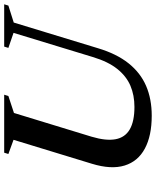

<svg xmlns="http://www.w3.org/2000/svg" viewBox="64 -778 727 894"><g transform="rotate(-90 427.0 -331.5)"><path d="M237 -268Q217 -201 225.2 -156.5Q233.5 -112 271.2 -90.2Q309 -68.5 375.5 -68.5Q430 -68.5 474.2 -87.2Q518.5 -106 552.5 -148.5Q586.5 -191 608 -262.5L720.5 -631.5L650.5 -655.5L656.5 -675H853.5L847.5 -655.5L768.5 -630.5L649 -238.5Q623 -151.5 578.8 -96Q534.5 -40.5 473.5 -14.2Q412.5 12 334.5 12Q241.5 12 181.8 -20Q122 -52 102.8 -114.2Q83.5 -176.5 111 -266.5L222.5 -631.5L156.5 -655.5L162.5 -675H432.5L426.5 -655.5L347.5 -629.5Z"/></g></svg>

Font: Newsreader 24pt SemiBold
Style: Italic
Weight: 600
Italic angle: -17°
Designer: Hugues Gentile
Foundry: Production Type
Version: Version 1.003